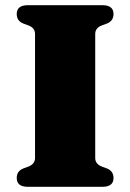

<svg xmlns="http://www.w3.org/2000/svg" viewBox="-20 -720 502 740"><path d="M347 -111Q347 -88 372.5 -78L391.5 -71Q417.5 -61 417.5 -34Q417.5 0 374.5 0H87.5Q44.5 0 44.5 -34Q44.5 -61 70.5 -71L89.5 -78Q115 -88 115 -111V-589Q115 -612.5 89.5 -622L70.5 -629Q44.5 -639 44.5 -666Q44.5 -700 87.5 -700H374.5Q417.5 -700 417.5 -666Q417.5 -639 391.5 -629L372.5 -622Q347 -612.5 347 -589Z"/></svg>

Font: Fraunces 9pt S000 Black
Style: Regular
Weight: 900
Version: Version 1.000; ttfautohint (v1.8.3)